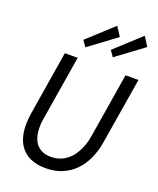

<svg xmlns="http://www.w3.org/2000/svg" viewBox="-167 -1015 924 1125"><g transform="rotate(20 295.5 -452.0)"><path d="M256 12Q197.5 12 156.8 -7.5Q116 -27 93 -63Q61 -112 61 -189.5Q61 -220.5 66.5 -257L132 -660H212L145.5 -253.5Q140.5 -225.5 141 -201.5L142.5 -175Q146.5 -139 160.8 -114Q175 -89 200.2 -75Q225.5 -61 261.5 -61Q336.5 -61 386.5 -119Q432 -175 445 -259L510.5 -660H591L524 -252Q514.5 -191 492 -142Q469.5 -93 435.5 -59Q401.5 -25 356.2 -6.5Q311 12 256 12ZM233 -733.5 207 -770.5 365.5 -916 402.5 -859ZM404 -733.5 378.5 -770.5 537 -916 573.5 -859Z"/></g></svg>

Font: Lucymar Sans
Style: Italic
Weight: 400
Italic angle: -10°
Foundry: The League of Moveable Type (original font) / Main changes by Cristiano Sobral with portions from Mirco Monsees
Version: Version 2.00;August 30, 2020;FontCreator 13.0.0.2681 64-bit